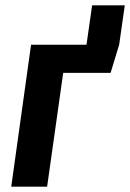

<svg xmlns="http://www.w3.org/2000/svg" viewBox="-20 -697 486 717"><path d="M446 -677 425 -530 393 -425H216L156 0H22L96 -530H303L324 -677Z"/></svg>

Font: Fira Sans Condensed SemiBold
Style: Italic
Weight: 600
Width: 3
Italic angle: -8°
Designer: bBox Type GmbH & Carrois Corporate GbR & Edenspiekermann AG
Foundry: bBox Type GmbH & Carrois Corporate GbR & Edenspiekermann AG
Version: Version 4.301